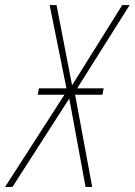

<svg xmlns="http://www.w3.org/2000/svg" viewBox="-78 -734 529 754"><path d="M-58 0H-29L194 -347L258 0H284L217 -362H324L329 -387H225L431 -714H402L205 -399L144 -714H117L183 -387H75L70 -362H175Z"/></svg>

Font: Noto Sans Condensed Thin
Style: Italic
Weight: 100
Width: 3
Italic angle: -12°
Designer: Monotype Design Team
Foundry: Monotype Imaging Inc.
Version: Version 2.013